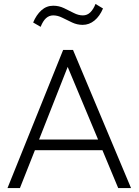

<svg xmlns="http://www.w3.org/2000/svg" viewBox="-20 -953 702 973"><path d="M18 0 300 -700H350L644 0H579L499 -192H157L81 0ZM178 -246H477L323 -614ZM186 -817 148 -839Q164 -877.5 189.8 -900.8Q215.5 -924 250 -924Q278.5 -924 304.2 -911.8Q330 -899.5 353.8 -887.2Q377.5 -875 400 -875Q422 -875 437.8 -890.5Q453.5 -906 464 -933L502 -910Q485.5 -871 458.8 -849Q432 -827 399 -827Q371 -827 345.5 -839Q320 -851 296.2 -863Q272.5 -875 250 -875Q229 -875 213.2 -860.8Q197.5 -846.5 186 -817Z"/></svg>

Font: Geologica Thin Roman Thin
Style: Regular
Weight: 250
Version: Version 1.010;gftools[0.9.28]